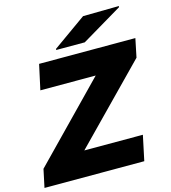

<svg xmlns="http://www.w3.org/2000/svg" viewBox="-151 -1049 1029 1156"><g transform="rotate(-15 363.0 -471.0)"><path d="M744 -730 720 -614 272 -156H637L604 0H-18L6 -113L455 -574H110L144 -730ZM265 -784 266 -791 474 -939 698 -942 697 -935 443 -784Z"/></g></svg>

Font: Nacelle Heavy
Style: Italic
Weight: 800
Italic angle: -12°
Designer: Sora Sagano
Foundry: Sora Sagano
Version: Version 1.000;FEAKit 1.0